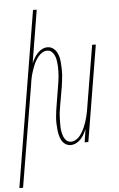

<svg xmlns="http://www.w3.org/2000/svg" viewBox="-82 -778 644 1035"><g transform="rotate(-5 240.0 -260.0)"><path d="M-20 215 137 -735H157L110 -449Q116 -463 124 -476.5Q132 -490 143 -502Q154 -514 168 -521Q182 -528 197 -528Q213 -528 226 -519Q239 -510 246.5 -496.5Q254 -483 257.5 -468Q261 -453 262 -437Q263 -421 263.5 -405Q264 -389 263 -372.5Q262 -356 259.5 -339.5Q257 -323 255 -307L238 -210Q236 -196 233.5 -181.5Q231 -167 230.5 -152.5Q230 -138 229.5 -123.5Q229 -109 229.5 -95Q230 -81 232.5 -67.5Q235 -54 240 -41Q245 -28 255 -19Q265 -10 280 -10Q293 -10 306 -17.5Q319 -25 327.5 -36Q336 -47 343 -59Q350 -71 355.5 -84Q361 -97 365 -110Q369 -123 372.5 -136Q376 -149 378.5 -162.5Q381 -176 383 -189L438 -520H458L372 0H352L363 -71Q357 -57 349.5 -43.5Q342 -30 331 -18Q320 -6 305.5 1Q291 8 276 8Q260 8 247 -1Q234 -10 227 -23.5Q220 -37 216.5 -52Q213 -67 211.5 -83Q210 -99 209.5 -115Q209 -131 210.5 -147.5Q212 -164 214 -180.5Q216 -197 219 -213L235 -310Q237 -324 239.5 -338.5Q242 -353 243 -367.5Q244 -382 244.5 -396.5Q245 -411 244 -425Q243 -439 241 -452.5Q239 -466 233.5 -479Q228 -492 218 -501Q208 -510 193 -510Q180 -510 167.5 -502.5Q155 -495 146 -484Q137 -473 130 -461Q123 -449 118 -436Q113 -423 108.5 -410Q104 -397 100.5 -384Q97 -371 95 -357.5Q93 -344 91 -331L0 215Z"/></g></svg>

Font: Iosevka Term Curly Thin
Style: Italic
Weight: 100
Italic angle: -9°
Designer: Belleve Invis
Foundry: Belleve Invis
Version: Version 32.3.0